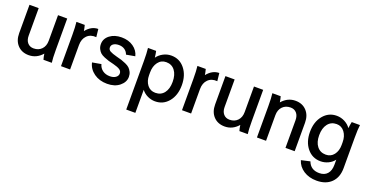

<svg xmlns="http://www.w3.org/2000/svg" viewBox="-34 -1190 3975 2080"><g transform="rotate(20 1953.5 -149.5)"><path d="M394 0Q385 -28 380 -66Q316 8 225 8Q145 8 96.5 -43.5Q48 -95 48 -181V-508H154V-190Q154 -139 180 -109Q206 -79 250 -79Q307 -79 342 -115.5Q377 -152 377 -213V-508H483V-148Q483 -46 490 0Z M685 -508Q695 -471 699 -442Q759 -517 838 -517L848 -426Q782 -432 741.5 -392Q701 -352 701 -282V0H596V-360Q596 -453 589 -508Z M1109 -518Q1189 -518 1245 -478.5Q1301 -439 1316 -376L1215 -358Q1204 -391 1176 -410.5Q1148 -430 1109 -430Q1071 -430 1047.5 -414.5Q1024 -399 1024 -373Q1024 -346 1048.5 -332Q1073 -318 1130 -303Q1166 -294 1187 -287.5Q1208 -281 1238.5 -267.5Q1269 -254 1285.5 -238.5Q1302 -223 1314.5 -198Q1327 -173 1327 -142Q1327 -81 1272 -36Q1217 9 1129 9Q1040 9 977 -36Q914 -81 898 -153L1000 -171Q1011 -128 1045.5 -103Q1080 -78 1129 -78Q1171 -78 1196.5 -96.5Q1222 -115 1222 -143Q1222 -171 1196.5 -187Q1171 -203 1123 -215Q1084 -224 1062.5 -230.5Q1041 -237 1009.5 -250Q978 -263 961.5 -278Q945 -293 932.5 -317.5Q920 -342 920 -373Q920 -436 973.5 -477Q1027 -518 1109 -518Z M1526 -66V200H1421V-360Q1421 -448 1414 -508H1508Q1515 -477 1520 -434Q1546 -471 1589.5 -494Q1633 -517 1682 -517Q1777 -517 1837 -443Q1897 -369 1897 -253Q1897 -137 1837 -63.5Q1777 10 1682 10Q1636 10 1594 -10.5Q1552 -31 1526 -66ZM1526 -235Q1526 -167 1560.5 -122.5Q1595 -78 1654 -78Q1718 -78 1754.5 -125Q1791 -172 1791 -253Q1791 -335 1754.5 -383Q1718 -431 1654 -431Q1596 -431 1561 -384.5Q1526 -338 1526 -267Z M2080 -508Q2090 -471 2094 -442Q2154 -517 2233 -517L2243 -426Q2177 -432 2136.5 -392Q2096 -352 2096 -282V0H1991V-360Q1991 -453 1984 -508Z M2653 0Q2644 -28 2639 -66Q2575 8 2484 8Q2404 8 2355.5 -43.5Q2307 -95 2307 -181V-508H2413V-190Q2413 -139 2439 -109Q2465 -79 2509 -79Q2566 -79 2601 -115.5Q2636 -152 2636 -213V-508H2742V-148Q2742 -46 2749 0Z M2944 -508Q2954 -471 2958 -442Q3023 -517 3113 -517Q3193 -517 3241.5 -465Q3290 -413 3290 -328V0H3184V-318Q3184 -370 3158 -400Q3132 -430 3088 -430Q3031 -430 2995.5 -393.5Q2960 -357 2960 -295V0H2855V-360Q2855 -453 2848 -508Z M3745 -68Q3719 -33 3677 -13Q3635 7 3589 7Q3494 7 3434 -66Q3374 -139 3374 -254Q3374 -370 3434.5 -443.5Q3495 -517 3589 -517Q3638 -517 3682 -494Q3726 -471 3751 -434Q3756 -476 3763 -508H3858Q3851 -460 3851 -361V-9Q3851 97 3789.5 158Q3728 219 3620 219Q3533 219 3470 178Q3407 137 3386 68L3488 45Q3520 132 3620 132Q3680 132 3712.5 95Q3745 58 3745 -9ZM3480 -254Q3480 -174 3517 -127Q3554 -80 3618 -80Q3676 -80 3710.5 -124.5Q3745 -169 3745 -237V-269Q3745 -339 3710 -385.5Q3675 -432 3618 -432Q3554 -432 3517 -384Q3480 -336 3480 -254Z"/></g></svg>

Font: LT Superior Semi-bold
Style: Regular
Weight: 600
Designer: Daniel Lyons
Foundry: LyonsType
Version: Version 1.0